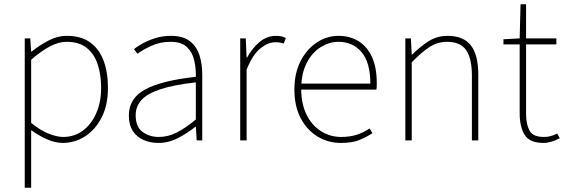

<svg xmlns="http://www.w3.org/2000/svg" viewBox="-20 -658 2652 900"><path d="M96 222V-478H122L126 -416H128Q164 -445 206.5 -467.5Q249 -490 294 -490Q359 -490 401.5 -460Q444 -430 465 -375Q486 -320 486 -246Q486 -165 456.5 -107.5Q427 -50 379 -19Q331 12 274 12Q240 12 202.5 -4Q165 -20 126 -48V42V222ZM276 -16Q328 -16 368 -45.5Q408 -75 431 -127Q454 -179 454 -246Q454 -307 438 -356Q422 -405 386.5 -433.5Q351 -462 292 -462Q255 -462 214 -440.5Q173 -419 126 -378V-82Q170 -46 209 -31Q248 -16 276 -16Z M722 12Q685 12 653.5 -1.5Q622 -15 603 -43.5Q584 -72 584 -117Q584 -197 660 -238.5Q736 -280 898 -298Q899 -337 890.5 -375Q882 -413 856 -437.5Q830 -462 780 -462Q729 -462 688 -442.5Q647 -423 624 -406L608 -428Q623 -440 649 -454.5Q675 -469 709 -479.5Q743 -490 782 -490Q838 -490 870 -465Q902 -440 915 -399Q928 -358 928 -310V0H902L898 -64H896Q859 -34 814.5 -11Q770 12 722 12ZM724 -16Q768 -16 809 -37Q850 -58 898 -98V-272Q793 -260 731.5 -239.5Q670 -219 643 -189Q616 -159 616 -118Q616 -63 648.5 -39.5Q681 -16 724 -16Z M1106 0V-478H1132L1136 -388H1138Q1162 -432 1196.5 -461Q1231 -490 1274 -490Q1286 -490 1297 -488Q1308 -486 1320 -480L1310 -454Q1301 -457 1292.5 -458.5Q1284 -460 1270 -460Q1237 -460 1201 -431.5Q1165 -403 1136 -332V0Z M1578 12Q1518 12 1468.5 -18Q1419 -48 1389.5 -104Q1360 -160 1360 -238Q1360 -316 1389.5 -372.5Q1419 -429 1466 -459.5Q1513 -490 1566 -490Q1621 -490 1661.5 -464.5Q1702 -439 1724 -390Q1746 -341 1746 -270Q1746 -263 1746 -255Q1746 -247 1744 -238H1376V-266H1716Q1716 -365 1675 -413.5Q1634 -462 1566 -462Q1524 -462 1484 -437.5Q1444 -413 1418 -363.5Q1392 -314 1392 -240Q1392 -172 1416.5 -121.5Q1441 -71 1484 -43.5Q1527 -16 1580 -16Q1621 -16 1654 -27Q1687 -38 1712 -56L1726 -34Q1699 -16 1665.5 -2Q1632 12 1578 12Z M1880 0V-478H1906L1910 -402H1912Q1950 -440 1989.5 -465Q2029 -490 2078 -490Q2152 -490 2187 -445.5Q2222 -401 2222 -308V0H2192V-304Q2192 -384 2165 -423Q2138 -462 2076 -462Q2031 -462 1994 -438Q1957 -414 1910 -366V0Z M2528 12Q2462 12 2439 -26.5Q2416 -65 2416 -126V-450H2340V-474L2416 -478L2420 -638H2446V-478H2588V-450H2446V-122Q2446 -76 2462 -46Q2478 -16 2530 -16Q2544 -16 2559 -19.5Q2574 -23 2592 -32L2604 -10Q2585 0 2565 6Q2545 12 2528 12Z"/></svg>

Font: Source Sans 3 Variable
Style: Regular
Weight: 200
Designer: Paul D. Hunt
Foundry: Adobe Systems Incorporated
Version: Version 3.026